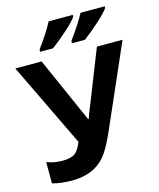

<svg xmlns="http://www.w3.org/2000/svg" viewBox="-135 -1025 933 1130"><g transform="rotate(-15 331.5 -460.5)"><path d="M43 -4.9V-134.8Q86.9 -117.2 138.2 -117.2Q189.5 -117.2 214.4 -135.3Q239.3 -153.3 256.8 -201.2L9.8 -713.9H169.9L346.2 -315.9H351.1Q358.4 -343.3 384.3 -403.3L506.8 -713.9H663.1L441.9 -209Q400.4 -114.3 364.3 -72.3Q328.1 -30.3 278.3 -10.7Q228.5 9.8 162.1 9.8Q95.7 9.8 43 -4.9ZM370.1 -771V-784.2Q438 -877.9 465.3 -931.2H612.3V-920.9Q599.6 -900.4 550.8 -855.5Q502 -810.5 449.2 -771ZM418 -931.2V-920.9Q402.3 -895 346.7 -846.2Q291 -797.4 254.9 -771H176.3V-784.2Q241.7 -873.5 271 -931.2Z"/></g></svg>

Font: NotoSans-Bold
Style: Bold
Weight: 700
Designer: Monotype Design team
Foundry: Monotype Imaging Inc.
Version: Version 1.04